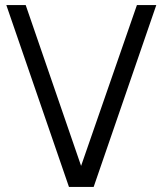

<svg xmlns="http://www.w3.org/2000/svg" viewBox="-20 -740 644 760"><path d="M350.7 0H253L5 -720H81.7L301 -83.3L522 -720H598.7Z"/></svg>

Font: Manrope Variable Light
Style: Regular
Weight: 200
Designer: Mikhail Sharanda
Foundry: Mikhail Sharanda
Version: Version 4.505